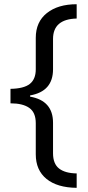

<svg xmlns="http://www.w3.org/2000/svg" viewBox="-20 -734 419 912"><path d="M231.9 -5.9Q231.9 43.9 260.5 66.4Q289.1 88.9 344.2 89.8V158.2Q251.5 157.2 200.7 115.7Q149.9 74.2 149.9 -1V-148.9Q149.9 -199.7 119.1 -221.4Q88.4 -243.2 29.8 -243.2V-312Q93.3 -313 121.6 -335.4Q149.9 -357.9 149.9 -404.8V-554.2Q149.9 -629.9 202.6 -671.9Q255.4 -713.9 344.2 -713.9V-646Q231.9 -643.1 231.9 -548.8V-404.8Q231.9 -299.8 123 -280.8V-274.9Q231.9 -255.9 231.9 -150.9Z"/></svg>

Font: WebKoruri
Style: Regular
Weight: 400
Foundry: lindwurm / mohemohe
Version: Version 1.00